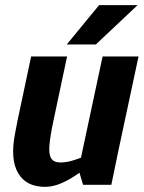

<svg xmlns="http://www.w3.org/2000/svg" viewBox="-20 -720 560 748"><path d="M48.3 -250H188.3Q176 -192 172.7 -155.8Q169.3 -119.7 179.3 -103.3Q189.3 -87 216 -87L156 8Q82 8 50.7 -45.5Q19.3 -99 38.3 -198ZM442.7 -140 285.7 -60 379.7 -500H519.7ZM188.3 -250H48.3L101.3 -500H241.3ZM285.7 -60 442.7 -140 413.7 0H303.7ZM388.3 -150 398 -146.7Q398 -146.7 383.7 -131Q369.3 -115.3 344.5 -92.3Q319.7 -69.3 288.3 -46.3Q257 -23.3 222.5 -7.7Q188 8 155 8L215 -87Q240 -87 269.7 -96.5Q299.3 -106 326.2 -118.5Q353 -131 370.7 -140.5Q388.3 -150 388.3 -150ZM516 -700 353.3 -546.7H240L366 -700Z"/></svg>

Font: Epunda Sans Light
Style: Italic
Weight: 300
Italic angle: -12.0243°
Designer: Simon Atzbach
Foundry: typofactur
Version: Version 2.204